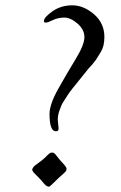

<svg xmlns="http://www.w3.org/2000/svg" viewBox="-20 -687 453 721"><path d="M112 -66 136 -84Q144 -90 152 -98Q167 -114 173 -114Q179 -114 181.5 -113Q184 -112 187 -108.5Q190 -105 192.5 -102Q195 -99 199.5 -93Q204 -87 217 -73Q230 -59 230 -53Q230 -47 226 -42.5Q222 -38 211 -28.5Q200 -19 183.5 -2.5Q167 14 164 14Q161 14 157.5 12.5Q154 11 150.5 8Q147 5 145 2Q130 -16 120 -25.5Q110 -35 105.5 -40.5Q101 -46 101 -49.5Q101 -53 104 -57.5Q107 -62 112 -66ZM197 -237 200 -204Q200 -194 190 -194Q166 -194 166 -259Q166 -295 198.5 -353Q231 -411 264 -465Q297 -519 297 -547.5Q297 -576 271 -598.5Q245 -621 221.5 -621Q198 -621 178.5 -611.5Q159 -602 152 -602Q145 -602 145 -608Q145 -622 177 -644.5Q209 -667 251.5 -667Q294 -667 333 -633.5Q372 -600 372 -548Q372 -514 359 -492.5Q346 -471 340 -462Q325 -442 312 -429Q288 -399 275 -383Q262 -367 250.5 -352.5Q239 -338 234.5 -330.5Q230 -323 222 -311Q214 -299 210.5 -291Q207 -283 204 -274Q197 -256 197 -237Z"/></svg>

Font: Sorts Mill Goudy
Style: Italic
Weight: 400
Italic angle: -7.40001°
Version: Version 003.101